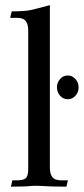

<svg xmlns="http://www.w3.org/2000/svg" viewBox="-20 -716 322 737"><path d="M171.4 -76.2Q171.4 -52.2 177.7 -41.3Q184.1 -30.3 193.6 -27.1Q203.1 -23.9 212.9 -23.9H240.7L234.9 0.5Q173.3 0.5 134.3 -2.4Q126.5 -2.9 115.7 -2.9Q108.4 -2.9 103 -2.4Q76.2 0.5 22 0.5L27.3 -23.9H46.9Q68.8 -23.9 78.6 -31.7Q88.4 -39.6 88.4 -69.3V-596.2Q88.4 -619.1 82 -630.1Q75.7 -641.1 66.2 -644.3Q56.6 -647.5 46.9 -647.5H19L24.9 -672.4Q71.3 -672.4 94.7 -676.8Q110.8 -679.7 171.4 -696.3ZM240.2 -335Q222.7 -335 210.7 -348.4Q198.7 -361.8 198.7 -380.4Q198.7 -399.4 210.7 -412.8Q222.7 -426.3 240.2 -426.3Q257.3 -426.3 269.5 -412.8Q281.7 -399.4 281.7 -380.4Q281.7 -361.8 269.5 -348.4Q257.3 -335 240.2 -335Z"/></svg>

Font: Quaaykop
Style: Regular
Weight: 400
Designer: Tup Wanders
Foundry: Free font, DO NOT SELL
Version: Version 1.00;July 31, 2023;FontCreator 11.5.0.2430 64-bit